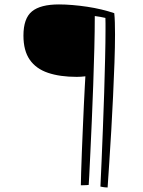

<svg xmlns="http://www.w3.org/2000/svg" viewBox="-20 -677 645 868"><path d="M466.5 170.5Q463 170.5 459.2 170.2Q455.5 170 451.5 169.5Q447.5 169 443.2 168.2Q439 167.5 434 166.5Q436.5 120.5 439.2 52.2Q442 -16 445.2 -96Q448.5 -176 451 -257.8Q453.5 -339.5 455.2 -413.5Q457 -487.5 457 -543.5Q457 -558.5 457 -571.5Q457 -584.5 456.5 -596Q445 -598.5 433 -600.8Q421 -603 408.5 -604.5Q408.5 -539.5 406.5 -459Q404.5 -378.5 401.5 -294Q398.5 -209.5 395 -130Q391.5 -50.5 388.5 13.5Q385.5 77.5 383.5 116.5Q381.5 155.5 381 159Q377.5 159.5 372.8 159.8Q368 160 363.2 160.2Q358.5 160.5 354 160.5Q349.5 160.5 345.5 160.5Q345.5 143.5 346.8 103.8Q348 64 350 11.5Q352 -41 354.5 -97Q357 -153 359.2 -203Q361.5 -253 363.5 -288Q365.5 -323 366 -332Q345 -329.5 327 -329.5Q251 -329.5 197 -347.8Q143 -366 114.5 -407Q86 -448 86 -516Q86 -594 124.5 -625.5Q163 -657 246.5 -657Q275.5 -657 308 -654.2Q340.5 -651.5 374 -646.5Q407.5 -641.5 438.8 -634Q470 -626.5 496.5 -617.5Q498.5 -600.5 499.2 -576.2Q500 -552 500 -521.5Q500 -466.5 497.5 -394.2Q495 -322 491.2 -242.8Q487.5 -163.5 483 -86.2Q478.5 -9 474 57.8Q469.5 124.5 466.5 170.5Z"/></svg>

Font: Grandstander Thin Thin
Style: Regular
Weight: 250
Version: Version 1.200